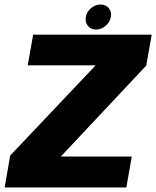

<svg xmlns="http://www.w3.org/2000/svg" viewBox="-46 -828 690 848"><path d="M-25.5 0H512L536 -136.5H222.5L600 -538.5L624 -675H100.5L76.5 -539.5H376.5L-1 -141ZM378.5 -697.5Q401.5 -697.5 420.5 -713.8Q439.5 -730 443.5 -753Q448 -776 434.5 -792Q421 -808 398 -808Q375 -808 356 -792Q337 -776 333 -753Q329 -730 342.2 -713.8Q355.5 -697.5 378.5 -697.5Z"/></svg>

Font: Anybody UltraCondensed Thin ExtraBold
Style: Italic
Weight: 800
Italic angle: -10°
Version: Version 1.111